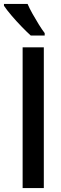

<svg xmlns="http://www.w3.org/2000/svg" viewBox="-46 -954 311 974"><path d="M68.8 0V-713.9H176.3V0ZM93.8 -934.1Q103.5 -911.6 119.1 -883.8Q134.8 -856 151.1 -829.6Q167.5 -803.2 180.7 -786.1V-773.9H109.9Q91.3 -790.5 64.2 -818.4Q37.1 -846.2 12.2 -875.5Q-12.7 -904.8 -25.9 -924.8V-934.1Z"/></svg>

Font: Open Sans Condensed SemiBold
Style: Regular
Weight: 600
Width: 3
Designer: Monotype Design Team
Foundry: Monotype Imaging Inc.
Version: Version 3.000; ttfautohint (v1.8.4)